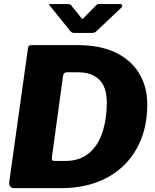

<svg xmlns="http://www.w3.org/2000/svg" viewBox="-20 -976 802 996"><path d="M53 0Q40 0 33 -9Q26 -18 28 -33L125 -725Q127 -736 131 -739Q135 -742 148 -742H379Q500 -742 580.5 -703Q661 -664 702.5 -594.5Q744 -525 744 -434Q744 -303 689 -205Q634 -107 533.5 -53.5Q433 0 295 0H53ZM318 -141Q393 -141 441 -181Q489 -221 511.5 -290Q534 -359 534 -445Q534 -498 516.5 -532.5Q499 -567 466 -584Q433 -601 386 -601H327Q310 -601 307 -582L249 -159Q248 -150 251 -145.5Q254 -141 262 -141ZM480 -950Q487 -956 492 -955.5Q497 -955 505 -955H601Q612 -955 614 -949Q616 -943 607 -934L480 -814Q475 -809 469.5 -807Q464 -805 454 -805H369Q356 -805 349 -810.5Q342 -816 338 -823L242 -942Q237 -949 235 -952Q233 -955 241 -955H332Q341 -955 346 -952Q351 -949 354 -942L397 -889Q407 -875 412.5 -880Q418 -885 428 -897L480 -950Z"/></svg>

Font: Libre Franklin Thin ExtraBold
Style: Italic
Weight: 800
Italic angle: -8°
Version: Version 2.000